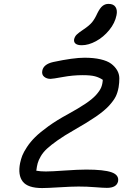

<svg xmlns="http://www.w3.org/2000/svg" viewBox="-20 -1017 679 984"><path d="M398.9 -785.2Q377.4 -785.2 367.4 -793.2Q357.4 -801.3 359.9 -815.9Q363.3 -830.1 373.3 -839.8Q383.3 -849.6 408.2 -866.2Q437.5 -885.7 451.7 -902.8Q465.8 -919.9 479 -949.2Q492.7 -976.6 505.9 -986.8Q519 -997.1 536.1 -997.1Q562 -997.1 572.3 -980.7Q582.5 -964.4 577.1 -939Q569.3 -898.9 539.8 -862.8Q510.3 -826.7 471.9 -805.9Q433.6 -785.2 398.9 -785.2ZM195.8 -53.2Q122.6 -53.2 96.7 -86.4Q70.8 -119.6 83 -181.2Q87.4 -201.7 94.2 -219.5Q101.1 -237.3 118.2 -263.4Q135.3 -289.6 160.2 -314.2Q185.1 -338.9 228 -369.9Q271 -400.9 327.1 -431.2Q383.8 -462.4 419.2 -486.3Q454.6 -510.3 473.1 -531.2Q491.7 -552.2 498.5 -568.8Q505.4 -585.4 506.8 -607.9Q488.8 -620.1 466.6 -626Q444.3 -631.8 403.8 -631.8Q353.5 -631.8 301.8 -622.3Q250 -612.8 238.8 -612.8Q219.2 -612.8 206.1 -623.8Q192.9 -634.8 196.8 -654.8Q203.1 -688 252.9 -699.2Q356 -721.2 413.1 -721.2Q460.4 -721.2 495.1 -713.1Q529.8 -705.1 549.3 -690.7Q568.8 -676.3 580.1 -657.2Q591.3 -638.2 591.6 -616Q591.8 -593.8 587.9 -569.8Q583 -542.5 573 -522.2Q563 -502 539.3 -475.8Q515.6 -449.7 471.7 -419.4Q427.7 -389.2 358.9 -350.1Q309.1 -321.8 274.9 -297.6Q240.7 -273.4 220.7 -254.9Q200.7 -236.3 189 -216.1Q177.2 -195.8 173.1 -180.4Q168.9 -165 166 -142.1Q187.5 -138.2 214.8 -138.2Q244.1 -138.2 312.7 -143.1Q381.3 -147.9 421.9 -147.9Q512.2 -147.9 551.8 -134Q591.3 -120.1 585 -86.9Q577.1 -54.2 527.8 -54.2Q508.8 -54.2 467.3 -57.6Q425.8 -61 382.8 -61Q347.7 -61 284.7 -57.1Q221.7 -53.2 195.8 -53.2Z"/></svg>

Font: Shantell Sans Irregular Bouncy
Style: Italic
Weight: 400
Italic angle: -11.31°
Designer: Stephen Nixon, Anya Danilova, Shantell Martin
Foundry: Arrow Type
Version: Version 1.006;[9816181b4]